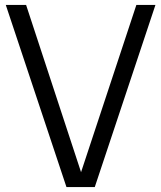

<svg xmlns="http://www.w3.org/2000/svg" viewBox="-20 -760 654 780"><path d="M250 0 3.5 -740H86L317.5 -35.5H301L534 -740H611.5L365 0Z"/></svg>

Font: Encode Sans SemiCondensed
Style: Regular
Weight: 400
Width: 4
Designer: Multiple Designers
Foundry: Impallari Type
Version: Version 3.002